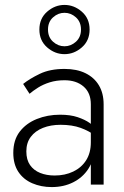

<svg xmlns="http://www.w3.org/2000/svg" viewBox="-20 -750 505 780"><path d="M87 -135Q87 -170 105 -194Q123 -218 154.5 -230.5Q186 -243 226 -243Q273 -243 307.5 -230.5Q342 -218 370 -197V-229Q362 -238 343.5 -251Q325 -264 295.5 -274Q266 -284 224 -284Q173 -284 129.5 -266.5Q86 -249 60 -215Q34 -181 34 -129Q34 -83 54.5 -52Q75 -21 111 -5.5Q147 10 190 10Q239 10 277.5 -9.5Q316 -29 338.5 -63.5Q361 -98 361 -142L349 -172Q349 -129 330 -99Q311 -69 277.5 -53Q244 -37 202 -37Q169 -37 143 -47.5Q117 -58 102 -79.5Q87 -101 87 -135ZM100 -369Q114 -381 134.5 -394Q155 -407 182 -415.5Q209 -424 242 -424Q290 -424 319.5 -398.5Q349 -373 349 -326V0H401V-326Q401 -371 382 -403Q363 -435 327.5 -452.5Q292 -470 242 -470Q183 -470 141.5 -450Q100 -430 74 -409ZM140 -630Q140 -585 171.5 -557.5Q203 -530 242 -530Q281 -530 312.5 -557.5Q344 -585 344 -630Q344 -675 312.5 -702.5Q281 -730 242 -730Q203 -730 171.5 -702.5Q140 -675 140 -630ZM175 -630Q175 -661 195.5 -679.5Q216 -698 242 -698Q268 -698 288.5 -679.5Q309 -661 309 -630Q309 -599 288.5 -580.5Q268 -562 242 -562Q216 -562 195.5 -580.5Q175 -599 175 -630Z"/></svg>

Font: Jost Light
Style: Regular
Weight: 300
Version: Version 3.710